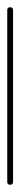

<svg xmlns="http://www.w3.org/2000/svg" viewBox="-20 -510 56 530"><path d="M0 -8H16V-482H0ZM8 -16Q4 -16 2 -14Q0 -12 0 -8Q0 -4 2 -2Q4 0 8 0Q12 0 14 -2Q16 -4 16 -8Q16 -12 14 -14Q12 -16 8 -16ZM8 -490Q4 -490 2 -488Q0 -486 0 -482Q0 -478 2 -476Q4 -474 8 -474Q12 -474 14 -476Q16 -478 16 -482Q16 -486 14 -488Q12 -490 8 -490Z"/></svg>

Font: Wavefont ExtraLight
Style: Regular
Weight: 250
Version: Version 3.004;gftools[0.9.33]